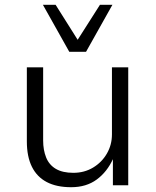

<svg xmlns="http://www.w3.org/2000/svg" viewBox="-20 -773 649 801"><path d="M277 8Q216 8 175 -13.5Q134 -35 113 -77.5Q92 -120 92 -183V-492H160V-187Q160 -147 172.5 -116Q185 -85 213 -68.5Q241 -52 286 -52Q332 -52 368.5 -74Q405 -96 426 -132.5Q447 -169 447 -212V-492H515V0H451V-111H452Q427 -56 383.5 -24Q340 8 277 8ZM269 -557 159 -753H212L304 -607L397 -753H449L339 -557Z"/></svg>

Font: Nunito Sans 8pt Light
Style: Regular
Weight: 300
Version: Version 3.101;gftools[0.9.27]